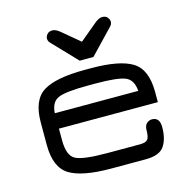

<svg xmlns="http://www.w3.org/2000/svg" viewBox="-98 -751 833 846"><g transform="rotate(-15 318.0 -327.5)"><path d="M358.4 -495.1 463.9 -605.5C469.7 -611.3 472.7 -618.2 472.7 -626C472.7 -632.5 470.1 -639 464.8 -645.5C459.6 -652 451.5 -655.3 440.4 -655.3C430 -655.3 417.6 -649.1 403.3 -636.7L327.1 -573.2L251 -636.7C236.7 -649.1 224.3 -655.3 213.9 -655.3C202.8 -655.3 194.7 -652 189.5 -645.5C184.2 -639 181.6 -632.5 181.6 -626C181.6 -618.2 184.6 -611.3 190.4 -605.5L295.9 -495.1ZM581.1 -276.4C581.1 -344.7 561.8 -390.8 523.4 -414.6C485 -438.3 422.2 -450.2 335 -450.2H306.6C218.8 -450.2 155.6 -438.3 117.2 -414.6C78.8 -390.8 59.6 -344.7 59.6 -276.4V-173.8C59.6 -105.5 78.8 -59.4 117.2 -35.6C155.6 -11.9 218.8 0 306.6 0H463.9C506.2 0 534.7 -10.7 549.3 -32.2C564 -53.7 571.3 -82.4 571.3 -118.2C571.3 -148.1 559.6 -163.1 536.1 -163.1C527 -163.1 518.9 -159.8 511.7 -153.3C504.6 -146.8 501 -136.1 501 -121.1C501 -101.6 498 -88.2 492.2 -81.1C486.3 -73.9 474.6 -70.3 457 -70.3H306.6C233.7 -70.3 186 -76.3 163.6 -88.4C141.1 -100.4 129.9 -129.9 129.9 -176.8V-229.5H581.1ZM335 -379.9C402.7 -379.9 448.2 -375.2 471.7 -365.7C495.1 -356.3 508.1 -334.3 510.7 -299.8H129.9C131.8 -333.7 144.2 -355.5 167 -365.2C189.8 -375 236.3 -379.9 306.6 -379.9Z"/></g></svg>

Font: Jura
Style: DemiBold
Weight: 600
Version: Version 2.5.1